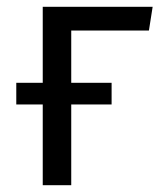

<svg xmlns="http://www.w3.org/2000/svg" viewBox="-20 -546 476 566"><path d="M419 -456H190V-302H309V-238H190V0H106V-238H28V-302H106V-526H430Z"/></svg>

Font: FiraGO Book
Style: Regular
Weight: 350
Designer: bBox Type
Foundry: bBox Type GmbH
Version: Version 1.001;PS 001.001;hotconv 1.0.88;makeotf.lib2.5.64775